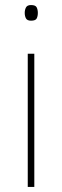

<svg xmlns="http://www.w3.org/2000/svg" viewBox="-20 -741 247 761"><path d="M103 -721Q121 -721 125.5 -711.5Q130 -702 130 -690Q130 -677 125.5 -668Q121 -659 103 -659Q88 -659 83 -668Q78 -677 78 -690Q78 -702 83 -711.5Q88 -721 103 -721ZM116 -528V0H90V-528Z"/></svg>

Font: Noto Sans Khmer UI Thin
Style: Regular
Weight: 100
Designer: Danh Hong and the Monotype Design Team
Foundry: Monotype Imaging Inc.
Version: Version 2.002; ttfautohint (v1.8.4.7-5d5b)